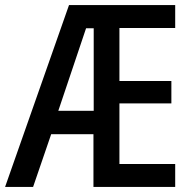

<svg xmlns="http://www.w3.org/2000/svg" viewBox="-22 -734 757 754"><path d="M666 0H345V-207H179L108 0H-2L249 -714H666V-624H447V-416H651V-328H447V-90H666ZM207 -299H346V-623H316Z"/></svg>

Font: Noto Sans Lao Condensed Medium
Style: Regular
Weight: 500
Width: 3
Designer: Monotype Design Team
Foundry: Monotype Imaging Inc.
Version: Version 2.003; ttfautohint (v1.8.4.7-5d5b)